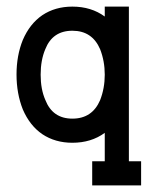

<svg xmlns="http://www.w3.org/2000/svg" viewBox="-20 -421 467 581"><path d="M407 140V67H370V-401H297V-371Q256 -401 199 -401Q147 -401 108 -375Q70 -349 49 -300Q30 -253 30 -195.5Q30 -138 49 -90Q70 -41 108 -15Q147 11 199 11Q256 11 297 -19V67H259V140ZM199 -328Q259 -328 283 -272Q297 -236 297 -195Q297 -154 283 -118Q259 -62 199 -62Q139 -62 117 -119Q103 -151 103 -195Q103 -239 117 -272Q139 -328 199 -328Z"/></svg>

Font: Venice Serif Bold
Style: Regular
Weight: 700
Designer: Bruno Pierini
Foundry: Unio | Creative Solutions
Version: Version 1.000;PS 001.000;hotconv 1.0.70;makeotf.lib2.5.58329